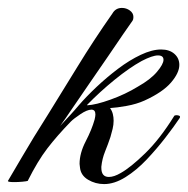

<svg xmlns="http://www.w3.org/2000/svg" viewBox="-20 -457 475 485"><path d="M243 8Q221 8 202.5 -3Q184 -14 182 -34Q182 -36 181.5 -38.5Q181 -41 181 -43Q181 -70 196.5 -100Q212 -130 219 -155Q220 -159 220.5 -162.5Q221 -166 221 -168Q221 -180 211 -180Q200 -180 183 -168.5Q166 -157 159 -150Q124 -114 99.5 -82Q75 -50 50 0Q47 1 36.5 2Q26 3 16 3Q-1 3 0 0Q8 -13 35 -59.5Q62 -106 102 -169Q135 -222 176 -289Q217 -356 264 -423Q272 -437 288 -437Q299 -437 308 -430.5Q317 -424 317 -414Q317 -408 315 -405Q309 -397 292 -372Q275 -347 252.5 -314Q230 -281 206 -246.5Q182 -212 162.5 -183Q143 -154 132 -139Q145 -153 157 -166Q169 -179 179 -191Q198 -213 224 -237.5Q250 -262 278.5 -283.5Q307 -305 335.5 -318.5Q364 -332 387 -332Q408 -332 420.5 -321Q433 -310 433 -293Q433 -273 412 -248.5Q391 -224 345 -203Q325 -194 300 -189.5Q275 -185 258 -184Q263 -177 265 -169Q267 -161 267 -152Q267 -142 264.5 -131.5Q262 -121 259 -111Q253 -93 245.5 -74.5Q238 -56 236 -36V-33Q236 -10 255 -10Q268 -10 285 -20Q310 -34 347 -70Q384 -106 420 -164Q421 -166 426 -166Q430 -166 433 -164.5Q436 -163 434 -159Q420 -138 398 -109.5Q376 -81 350.5 -54Q325 -27 297 -9.5Q269 8 243 8ZM200 -191Q222 -192 259.5 -205.5Q297 -219 328 -238Q360 -256 376.5 -275.5Q393 -295 393 -306Q393 -317 379 -317Q365 -317 338 -303Q307 -286 269.5 -255.5Q232 -225 200 -192Z"/></svg>

Font: Fleur De Leah
Style: Regular
Weight: 400
Designer: Robert E. Leuschke
Foundry: Robert E. Leuschke
Version: Version 1.010; ttfautohint (v1.8.3)